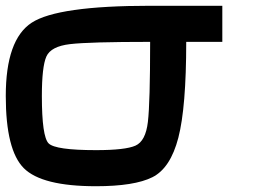

<svg xmlns="http://www.w3.org/2000/svg" viewBox="-20 -645 915 665"><path d="M312.5 -125Q414.1 -125 449.2 -140.6Q484.4 -156.2 492.2 -222.7Q500 -289.1 500 -500Q289.1 -500 222.7 -492.2Q156.2 -484.4 140.6 -449.2Q125 -414.1 125 -312.5Q125 -171.9 148.4 -148.4Q171.9 -125 312.5 -125ZM750 -500H625Q625 -273.4 597.7 -168Q570.3 -62.5 507.8 -31.2Q445.3 0 312.5 0Q125 0 62.5 -62.5Q0 -125 0 -312.5Q0 -507.8 89.8 -566.4Q179.7 -625 500 -625H750Z"/></svg>

Font: CraftyPE
Style: Regular
Weight: 400
Designer: Erek Butcher
Foundry: Haunted Coop
Version: Version 0.018;April 4, 2024;FontCreator 15.0.0.2962 64-bit